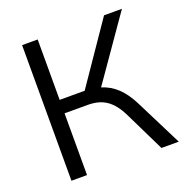

<svg xmlns="http://www.w3.org/2000/svg" viewBox="-126 -822 910 938"><g transform="rotate(-20 328.5 -352.5)"><path d="M88 0H169V-321H289C367 -321 415 -289 455 -207L556 0H646L523 -245C487 -316 442 -360 380 -379L607 -705H514L299 -391H169V-705H88Z"/></g></svg>

Font: Poppy and Pepper
Style: Regular
Weight: 400
Designer: Thy Ha
Foundry: Thy Ha
Version: Version 0.001;Glyphs 3.2 (3227)